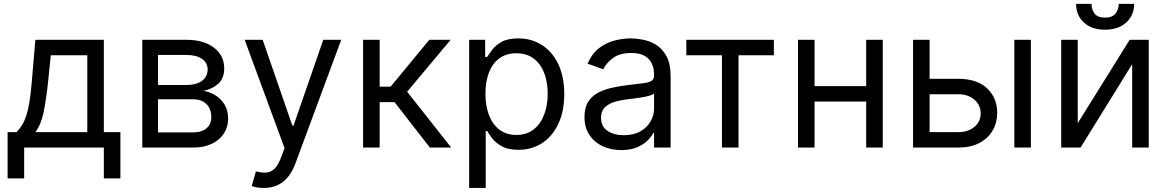

<svg xmlns="http://www.w3.org/2000/svg" viewBox="-20 -747 5912 972"><path d="M18.5 156.2V-78.1H63.9Q80.6 -95.5 92.7 -115.8Q104.8 -136 113.8 -163.9Q122.9 -191.8 129.3 -232.1Q135.7 -272.4 140.6 -329.5L159.1 -545.5H505.7V-78.1H589.5V156.2H505.7V0H102.3V156.2ZM159.1 -78.1H421.9V-467.3H237.2L223 -329.5Q214.1 -244 201 -180Q187.9 -116.1 159.1 -78.1Z M700.3 0V-545.5H923.3Q1011.4 -545.5 1063.2 -505.7Q1115.1 -465.9 1115.1 -400.6Q1115.1 -350.9 1085.6 -323.7Q1056.1 -296.5 1009.9 -286.9Q1040.1 -282.7 1068.7 -265.6Q1097.3 -248.6 1116.1 -218.9Q1134.9 -189.3 1134.9 -146.3Q1134.9 -104.4 1113.6 -71.4Q1092.3 -38.4 1052.6 -19.2Q1012.8 0 957.4 0ZM779.8 -76.7H957.4Q1000.7 -76.7 1025.2 -97.3Q1049.7 -117.9 1049.7 -153.4Q1049.7 -195.7 1025.2 -220Q1000.7 -244.3 957.4 -244.3H779.8ZM779.8 -316.8H923.3Q957 -316.8 981.2 -326.2Q1005.3 -335.6 1018.3 -353.2Q1031.2 -370.7 1031.2 -394.9Q1031.2 -429.3 1002.5 -449Q973.7 -468.8 923.3 -468.8H779.8Z M1315.3 204.5Q1294 204.5 1277.3 201.2Q1260.7 197.8 1254.3 194.6L1275.6 120.7Q1306.1 128.6 1329.5 126.4Q1353 124.3 1371.3 105.6Q1389.6 87 1404.8 45.5L1420.5 2.8L1218.7 -545.5H1309.7L1460.2 -110.8H1465.9L1616.5 -545.5H1707.4L1475.9 79.5Q1460.2 121.8 1437.1 149.7Q1414.1 177.6 1383.7 191.1Q1353.3 204.5 1315.3 204.5Z M1818.2 0V-545.5H1902V-308.2H1957.4L2153.4 -545.5H2261.4L2041.2 -282.7L2264.2 0H2156.2L1977.3 -230.1H1902V0Z M2355.1 204.5V-545.5H2436.1V-458.8H2446Q2455.3 -473 2471.8 -495.2Q2488.3 -517.4 2519.4 -535Q2550.4 -552.6 2603.7 -552.6Q2672.6 -552.6 2725.1 -518.1Q2777.7 -483.7 2807.2 -420.5Q2836.6 -357.2 2836.6 -271.3Q2836.6 -184.7 2807.2 -121.3Q2777.7 -57.9 2725.5 -23.3Q2673.3 11.4 2605.1 11.4Q2552.6 11.4 2521 -6.2Q2489.3 -23.8 2472.3 -46.3Q2455.3 -68.9 2446 -83.8H2438.9V204.5ZM2437.5 -272.7Q2437.5 -210.9 2455.6 -163.9Q2473.7 -116.8 2508.5 -90.4Q2543.3 -63.9 2593.8 -63.9Q2646.3 -63.9 2681.6 -91.8Q2717 -119.7 2734.9 -167.1Q2752.8 -214.5 2752.8 -272.7Q2752.8 -330.3 2735.3 -376.6Q2717.7 -422.9 2682.4 -450.1Q2647 -477.3 2593.8 -477.3Q2542.6 -477.3 2507.8 -451.5Q2473 -425.8 2455.3 -379.8Q2437.5 -333.8 2437.5 -272.7Z M3125 12.8Q3073.2 12.8 3030.9 -6.9Q2988.6 -26.6 2963.8 -64.1Q2938.9 -101.6 2938.9 -154.8Q2938.9 -201.7 2957.4 -231Q2975.9 -260.3 3006.7 -277Q3037.6 -293.7 3075.1 -302Q3112.6 -310.4 3150.6 -315.3Q3200.3 -321.7 3231.4 -325.1Q3262.4 -328.5 3276.8 -336.6Q3291.2 -344.8 3291.2 -365.1V-367.9Q3291.2 -420.5 3262.6 -449.6Q3234 -478.7 3176.1 -478.7Q3116.1 -478.7 3082 -452.4Q3047.9 -426.1 3034.1 -396.3L2954.5 -424.7Q2975.9 -474.4 3011.5 -502.3Q3047.2 -530.2 3089.7 -541.4Q3132.1 -552.6 3173.3 -552.6Q3199.6 -552.6 3233.8 -546.3Q3268.1 -540.1 3300.2 -521Q3332.4 -501.8 3353.7 -463.1Q3375 -424.4 3375 -359.4V0H3291.2V-73.9H3286.9Q3278.4 -56.1 3258.5 -35.9Q3238.6 -15.6 3205.6 -1.4Q3172.6 12.8 3125 12.8ZM3137.8 -62.5Q3187.5 -62.5 3221.8 -82Q3256 -101.6 3273.6 -132.5Q3291.2 -163.4 3291.2 -197.4V-274.1Q3285.9 -267.8 3267.9 -262.6Q3250 -257.5 3226.7 -253.7Q3203.5 -250 3181.6 -247.3Q3159.8 -244.7 3146.3 -242.9Q3113.6 -238.6 3085.4 -229.2Q3057.2 -219.8 3040 -201.2Q3022.7 -182.5 3022.7 -150.6Q3022.7 -106.9 3055.2 -84.7Q3087.7 -62.5 3137.8 -62.5Z M3454.5 -467.3V-545.5H3897.7V-467.3H3718.8V0H3634.9V-467.3Z M4384.9 -311.1V-233H4083.8V-311.1ZM4103.7 -545.5V0H4019.9V-545.5ZM4448.9 -545.5V0H4365.1V-545.5Z M4674.7 -348H4831Q4926.8 -348 4977.6 -299.4Q5028.4 -250.7 5028.4 -176.1Q5028.4 -127.1 5005.7 -87.2Q4983 -47.2 4938.9 -23.6Q4894.9 0 4831 0H4602.3V-545.5H4686.1V-78.1H4831Q4880.7 -78.1 4912.6 -104.4Q4944.6 -130.7 4944.6 -171.9Q4944.6 -215.2 4912.6 -242.5Q4880.7 -269.9 4831 -269.9H4674.7ZM5115.1 0V-545.5H5198.9V0Z M5436.1 -123.6 5698.9 -545.5H5795.5V0H5711.6V-421.9L5450.3 0H5352.3V-545.5H5436.1ZM5643.5 -727.3H5721.6Q5721.6 -669.7 5681.8 -633.2Q5642 -596.6 5573.9 -596.6Q5506.7 -596.6 5467.2 -633.2Q5427.6 -669.7 5427.6 -727.3H5505.7Q5505.7 -699.6 5521.1 -678.6Q5536.6 -657.7 5573.9 -657.7Q5611.2 -657.7 5627.3 -678.6Q5643.5 -699.6 5643.5 -727.3Z"/></svg>

Font: InterMG
Style: Regular
Weight: 400
Designer: Rasmus Andersson
Foundry: rsms
Version: Version 3.019;December 26, 2023;FontCreator 15.0.0.2955 64-b